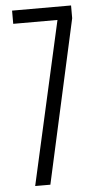

<svg xmlns="http://www.w3.org/2000/svg" viewBox="-56 -835 443 869"><g transform="rotate(-5 165.5 -400.0)"><path d="M68 0 234 -740H33V-800H301V-742L137 0Z"/></g></svg>

Font: Big Shoulders Display
Style: Regular
Weight: 400
Designer: Patric King
Foundry: XO Type Co
Version: Version 1.000; ttfautohint (v1.8.2)